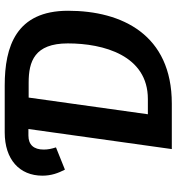

<svg xmlns="http://www.w3.org/2000/svg" viewBox="12 -742 731 794"><g transform="rotate(-90 377.0 -345.5)"><path d="M420 -691H226C114 -691 47 -630 47 -535C47 -498 58 -469 72 -442L164 -479C158 -498 155 -512 155 -530C155 -571 175 -593 213 -593H240L157 0H345C630 0 729 -206 729 -429C729 -644 581 -691 420 -691ZM364 -99H301L370 -592H432C519 -592 594 -568 594 -430C594 -282 544 -99 364 -99Z"/></g></svg>

Font: Fira Sans Medium
Style: Italic
Weight: 500
Italic angle: -8°
Designer: bBox Type GmbH & Carrois Corporate GbR & Edenspiekermann AG
Foundry: bBox Type GmbH & Carrois Corporate GbR & Edenspiekermann AG
Version: Version 4.301;PS 004.301;hotconv 1.0.88;makeotf.lib2.5.64775